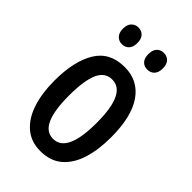

<svg xmlns="http://www.w3.org/2000/svg" viewBox="-222 -809 902 902"><g transform="rotate(45 229.0 -358.5)"><path d="M417 -271Q417 -189 397.5 -126Q378 -63 336 -26.5Q294 10 227 10Q165 10 123 -26Q81 -62 60.5 -125.5Q40 -189 40 -271Q40 -401 85.5 -475.5Q131 -550 229 -550Q318 -550 367.5 -479Q417 -408 417 -271ZM138 -270Q138 -173 160 -123Q182 -73 229 -73Q321 -73 321 -271Q321 -467 229 -467Q181 -467 159.5 -418Q138 -369 138 -270ZM95 -672Q95 -699 109 -713Q123 -727 143 -727Q164 -727 177.5 -713Q191 -699 191 -672Q191 -644 177.5 -630Q164 -616 143 -616Q123 -616 109 -630Q95 -644 95 -672ZM264 -672Q264 -699 277.5 -713Q291 -727 312 -727Q333 -727 346.5 -713Q360 -699 360 -672Q360 -644 346.5 -630Q333 -616 312 -616Q290 -616 277 -630Q264 -644 264 -672Z"/></g></svg>

Font: Noto Sans Thai Looped ExtraCondensed Medium
Style: Regular
Weight: 500
Width: 2
Designer: Sasikarn Vongin, Ben Mitchell
Foundry: The Fontpad Ltd
Version: Version 1.001; ttfautohint (v1.8.4.7-5d5b)